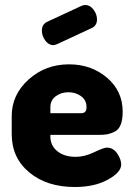

<svg xmlns="http://www.w3.org/2000/svg" viewBox="-20 -740 536 770"><path d="M257 -482Q346 -482 409 -428.5Q472 -375 472 -292Q472 -260 464 -240Q456 -220 440 -212Q424 -204 410.5 -201.5Q397 -199 375 -199H182V-193Q182 -156 210 -133.5Q238 -111 284 -111Q319 -111 357.5 -129.5Q396 -148 409 -148Q434 -148 450 -124.5Q466 -101 466 -80Q466 -49 412.5 -19.5Q359 10 280 10Q168 10 97.5 -48.5Q27 -107 27 -202V-275Q27 -360 94.5 -421Q162 -482 257 -482ZM182 -286H306Q327 -286 327 -310Q327 -338 305.5 -354Q284 -370 254 -370Q225 -370 203.5 -354Q182 -338 182 -310ZM349 -628 209 -563Q199 -559 194 -559Q175 -559 161.5 -577.5Q148 -596 148 -617Q148 -642 168 -652L308 -717Q316 -720 322 -720Q341 -720 355 -701.5Q369 -683 369 -662Q369 -638 349 -628Z"/></svg>

Font: Dosis
Style: ExtraBold
Weight: 800
Designer: EdgarTolentino, PabloImpallari, IginoMarini
Foundry: EdgarTolentino, PabloImpallari, IginoMarini
Version: Version 1.007